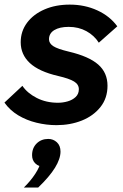

<svg xmlns="http://www.w3.org/2000/svg" viewBox="-29 -540 546 853"><path d="M-9.3 -84.2 70.5 -158.7Q92.3 -126.3 134.2 -104.9Q176 -83.5 228.5 -83.5Q250.3 -83.5 271.6 -89.6Q292.8 -95.7 307.1 -109.1Q321.3 -122.6 321.3 -143.6Q321.3 -164.9 300.1 -177.9Q278.9 -191 229.1 -202.5Q144.4 -222.1 103.7 -259.8Q63 -297.6 63 -352.4Q63 -401.2 91.3 -439.1Q119.7 -477 168.9 -498.2Q218 -519.5 280.8 -519.5Q347.8 -519.5 403.6 -493.8Q459.3 -468.2 492.1 -423L410 -350.3Q389.8 -382.3 355 -401.5Q320.2 -420.6 276.2 -420.6Q236 -420.6 212.3 -406.3Q188.7 -392 188.7 -365.5Q188.7 -347.5 207.6 -335Q226.6 -322.5 277.3 -310.5Q366 -289.5 407.3 -253.3Q448.6 -217.1 448.6 -159Q448.6 -103.9 417.3 -64.5Q386 -25.1 334.7 -4.5Q283.4 16 221.8 16Q177.4 16 133.2 5.2Q89 -5.5 52 -27.7Q15 -50 -9.3 -84.2ZM140.8 293H77.1Q106.9 264 127.6 232.3Q148.2 200.5 151.5 179L166 200.5Q143.2 200.5 128.4 186.5Q113.5 172.5 113.5 149.5Q113.5 117.4 133.9 97.3Q154.3 77.2 185.4 77.2Q207.6 77.2 223.7 92.1Q239.8 107 239.8 133.4Q239.8 165.4 215.4 205.1Q191 244.8 140.8 293Z"/></svg>

Font: Wix Madefor Text
Style: Italic
Weight: 400
Italic angle: -12°
Designer: Dalton Maag Ltd
Foundry: Dalton Maag Ltd
Version: Version 3.100